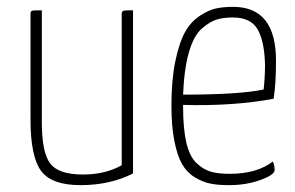

<svg xmlns="http://www.w3.org/2000/svg" viewBox="-20 -530 861 560"><path d="M368 -24Q301 10 215 10Q130 10 99.5 -32Q69 -74 69 -181V-489Q69 -497 73 -498.5Q77 -500 102 -500V-174Q102 -85 126.5 -53Q151 -21 222 -21Q287 -21 335 -48V-489Q335 -497 340 -498.5Q345 -500 368 -500Z M650 -23Q729 -23 776 -59Q781 -47 781 -34Q781 -20 739.5 -5Q698 10 648 10Q616 10 593.5 5.5Q571 1 548 -13Q525 -27 511 -51.5Q497 -76 488.5 -119Q480 -162 480 -222Q480 -297 491.5 -352Q503 -407 520 -437Q537 -467 563 -484Q589 -501 610.5 -505.5Q632 -510 660 -510Q785 -510 785 -353Q785 -285 778 -242Q661 -220 514 -224V-219Q514 -155 523.5 -114Q533 -73 553.5 -54Q574 -35 595.5 -29Q617 -23 650 -23ZM659 -479Q632 -479 612 -473Q592 -467 568.5 -446.5Q545 -426 531 -377.5Q517 -329 514 -254Q679 -254 749 -269Q753 -306 753 -342Q751 -411 731 -445Q711 -479 659 -479Z"/></svg>

Font: Yanone Kaffeesatz Thin
Style: Regular
Weight: 250
Designer: Yanone (Cyrillic: Daniel Pouzeot)
Foundry: Yanone
Version: Version 1.003;PS 001.003;hotconv 1.0.88;makeotf.lib2.5.64775